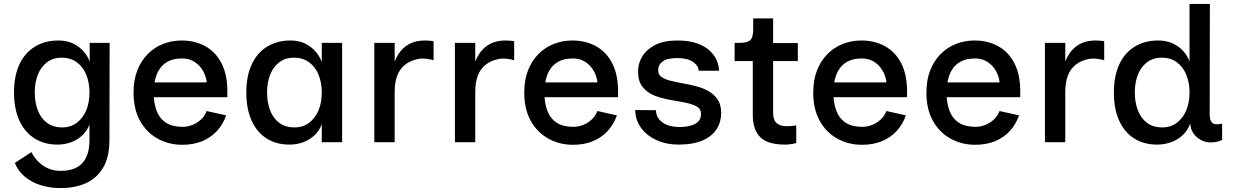

<svg xmlns="http://www.w3.org/2000/svg" viewBox="-20 -720 6248 972"><path d="M433 -11V-90Q422 -59 397.5 -35.5Q373 -12 340.5 0Q308 12 270 12Q204 12 154.5 -19.5Q105 -51 78 -110Q51 -169 51 -251Q51 -336 78.5 -394.5Q106 -453 157 -484Q208 -515 275 -515Q319 -515 350.5 -499.5Q382 -484 403 -460Q424 -436 434 -408V-503H535L534 -11Q534 75 502 129Q470 183 413.5 208Q357 233 282 232Q234 232 188 218Q142 204 107.5 176Q73 148 55 105L139 50Q152 76 173.5 98Q195 120 223.5 132.5Q252 145 285 145Q362 145 397.5 105Q433 65 433 -11ZM295 -75Q338 -75 369 -98.5Q400 -122 416.5 -161.5Q433 -201 433 -251Q433 -302 416.5 -342Q400 -382 368.5 -405Q337 -428 293 -428Q248 -428 217.5 -404.5Q187 -381 171.5 -341.5Q156 -302 156 -252Q156 -202 171.5 -161.5Q187 -121 218 -98Q249 -75 295 -75Z M903 13Q834 13 777.5 -18.5Q721 -50 688.5 -109Q656 -168 656 -251Q656 -315 675 -363.5Q694 -412 727.5 -446Q761 -480 805.5 -497.5Q850 -515 900 -515Q966 -515 1018.5 -486.5Q1071 -458 1101 -400.5Q1131 -343 1131 -257V-228H744V-303H1026Q1026 -317 1018.5 -338Q1011 -359 996 -378.5Q981 -398 957.5 -411Q934 -424 902 -424Q852 -424 820 -402.5Q788 -381 773 -342Q758 -303 758 -249Q758 -202 771.5 -163Q785 -124 817 -101Q849 -78 906 -78Q930 -78 954 -87.5Q978 -97 997.5 -115Q1017 -133 1026 -158L1125 -136Q1109 -90 1078 -56.5Q1047 -23 1003 -5Q959 13 903 13Z M1445 12Q1378 12 1329 -19.5Q1280 -51 1253.5 -110Q1227 -169 1227 -251Q1227 -336 1254.5 -394.5Q1282 -453 1332.5 -484Q1383 -515 1450 -515Q1494 -515 1525.5 -499Q1557 -483 1578 -458.5Q1599 -434 1609 -406V-503H1712V0H1609V-92Q1598 -60 1573.5 -36.5Q1549 -13 1516.5 -0.5Q1484 12 1445 12ZM1471 -75Q1514 -75 1545 -98.5Q1576 -122 1592.5 -161.5Q1609 -201 1609 -251Q1609 -302 1592.5 -342Q1576 -382 1544.5 -405Q1513 -428 1469 -428Q1424 -428 1393.5 -404.5Q1363 -381 1347.5 -341.5Q1332 -302 1332 -252Q1332 -202 1347.5 -161.5Q1363 -121 1394 -98Q1425 -75 1471 -75Z M1875 0V-503H1978V-409Q1986 -429 1998 -447.5Q2010 -466 2028.5 -481.5Q2047 -497 2072.5 -506Q2098 -515 2132 -515Q2140 -515 2154 -514Q2168 -513 2175 -511V-415Q2160 -420 2137 -422.5Q2114 -425 2095 -421Q2056 -413 2029.5 -391.5Q2003 -370 1990.5 -336Q1978 -302 1978 -254V0Z M2283 0V-503H2386V-409Q2394 -429 2406 -447.5Q2418 -466 2436.5 -481.5Q2455 -497 2480.5 -506Q2506 -515 2540 -515Q2548 -515 2562 -514Q2576 -513 2583 -511V-415Q2568 -420 2545 -422.5Q2522 -425 2503 -421Q2464 -413 2437.5 -391.5Q2411 -370 2398.5 -336Q2386 -302 2386 -254V0Z M2881 13Q2812 13 2755.5 -18.5Q2699 -50 2666.5 -109Q2634 -168 2634 -251Q2634 -315 2653 -363.5Q2672 -412 2705.5 -446Q2739 -480 2783.5 -497.5Q2828 -515 2878 -515Q2944 -515 2996.5 -486.5Q3049 -458 3079 -400.5Q3109 -343 3109 -257V-228H2722V-303H3004Q3004 -317 2996.5 -338Q2989 -359 2974 -378.5Q2959 -398 2935.5 -411Q2912 -424 2880 -424Q2830 -424 2798 -402.5Q2766 -381 2751 -342Q2736 -303 2736 -249Q2736 -202 2749.5 -163Q2763 -124 2795 -101Q2827 -78 2884 -78Q2908 -78 2932 -87.5Q2956 -97 2975.5 -115Q2995 -133 3004 -158L3103 -136Q3087 -90 3056 -56.5Q3025 -23 2981 -5Q2937 13 2881 13Z M3415 12Q3353 12 3303 -11Q3253 -34 3224.5 -74Q3196 -114 3196 -163L3301 -162Q3301 -134 3318 -114.5Q3335 -95 3361.5 -86Q3388 -77 3419 -77Q3470 -77 3499.5 -93Q3529 -109 3529 -143Q3529 -169 3506 -181.5Q3483 -194 3446.5 -201Q3410 -208 3369.5 -215Q3329 -222 3292.5 -236.5Q3256 -251 3233 -280Q3210 -309 3210 -358Q3210 -398 3231 -433.5Q3252 -469 3296 -492Q3340 -515 3409 -515Q3468 -515 3508.5 -500.5Q3549 -486 3573.5 -463Q3598 -440 3609 -413Q3620 -386 3620 -362H3517Q3517 -386 3489.5 -406Q3462 -426 3408 -426Q3357 -426 3334.5 -409Q3312 -392 3312 -364Q3312 -342 3329.5 -330Q3347 -318 3375 -311Q3403 -304 3437.5 -298Q3472 -292 3506 -283Q3540 -274 3568 -258Q3596 -242 3613.5 -215.5Q3631 -189 3631 -148Q3631 -103 3608.5 -67Q3586 -31 3538 -9.5Q3490 12 3415 12Z M3954 12Q3866 12 3828.5 -26Q3791 -64 3791 -138V-411H3699V-503H3721Q3750 -503 3765.5 -509Q3781 -515 3787 -530.5Q3793 -546 3793 -574V-627H3894V-502H4019V-411H3894V-149Q3894 -111 3912.5 -96Q3931 -81 3963 -81Q3973 -81 3986 -82Q3999 -83 4011 -85V4Q3998 8 3982 10Q3966 12 3954 12Z M4344 13Q4275 13 4218.5 -18.5Q4162 -50 4129.5 -109Q4097 -168 4097 -251Q4097 -315 4116 -363.5Q4135 -412 4168.5 -446Q4202 -480 4246.5 -497.5Q4291 -515 4341 -515Q4407 -515 4459.5 -486.5Q4512 -458 4542 -400.5Q4572 -343 4572 -257V-228H4185V-303H4467Q4467 -317 4459.5 -338Q4452 -359 4437 -378.5Q4422 -398 4398.5 -411Q4375 -424 4343 -424Q4293 -424 4261 -402.5Q4229 -381 4214 -342Q4199 -303 4199 -249Q4199 -202 4212.5 -163Q4226 -124 4258 -101Q4290 -78 4347 -78Q4371 -78 4395 -87.5Q4419 -97 4438.5 -115Q4458 -133 4467 -158L4566 -136Q4550 -90 4519 -56.5Q4488 -23 4444 -5Q4400 13 4344 13Z M4917 13Q4848 13 4791.5 -18.5Q4735 -50 4702.5 -109Q4670 -168 4670 -251Q4670 -315 4689 -363.5Q4708 -412 4741.5 -446Q4775 -480 4819.5 -497.5Q4864 -515 4914 -515Q4980 -515 5032.5 -486.5Q5085 -458 5115 -400.5Q5145 -343 5145 -257V-228H4758V-303H5040Q5040 -317 5032.5 -338Q5025 -359 5010 -378.5Q4995 -398 4971.5 -411Q4948 -424 4916 -424Q4866 -424 4834 -402.5Q4802 -381 4787 -342Q4772 -303 4772 -249Q4772 -202 4785.5 -163Q4799 -124 4831 -101Q4863 -78 4920 -78Q4944 -78 4968 -87.5Q4992 -97 5011.5 -115Q5031 -133 5040 -158L5139 -136Q5123 -90 5092 -56.5Q5061 -23 5017 -5Q4973 13 4917 13Z M5270 0V-503H5373V-409Q5381 -429 5393 -447.5Q5405 -466 5423.5 -481.5Q5442 -497 5467.5 -506Q5493 -515 5527 -515Q5535 -515 5549 -514Q5563 -513 5570 -511V-415Q5555 -420 5532 -422.5Q5509 -425 5490 -421Q5451 -413 5424.5 -391.5Q5398 -370 5385.5 -336Q5373 -302 5373 -254V0Z M6006 -96Q5994 -62 5969 -37.5Q5944 -13 5910 -0.5Q5876 12 5838 12Q5770 12 5721 -19.5Q5672 -51 5645.5 -110Q5619 -169 5619 -251Q5619 -336 5646.5 -394.5Q5674 -453 5724.5 -484Q5775 -515 5843 -515Q5886 -515 5917.5 -500Q5949 -485 5970.5 -461Q5992 -437 6002 -409V-700H6105L6104 -140Q6104 -110 6117 -98Q6130 -86 6167 -94V-12Q6157 -6 6142 -2.5Q6127 1 6108 1Q6083 1 6059.5 -11.5Q6036 -24 6021 -46Q6006 -68 6006 -96ZM5864 -75Q5907 -75 5938 -98.5Q5969 -122 5985.5 -161.5Q6002 -201 6002 -251Q6002 -302 5985.5 -342Q5969 -382 5937.5 -405Q5906 -428 5862 -428Q5817 -428 5786.5 -404.5Q5756 -381 5740.5 -341.5Q5725 -302 5725 -252Q5725 -202 5740.5 -161.5Q5756 -121 5787 -98Q5818 -75 5864 -75Z"/></svg>

Font: Inclusive Sans Medium
Style: Regular
Weight: 500
Designer: Olivia King
Foundry: Olivia King
Version: Version 2.004